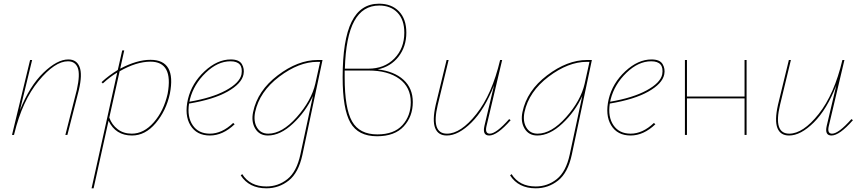

<svg xmlns="http://www.w3.org/2000/svg" viewBox="-20 -731 4669 1040"><path d="M350 -409Q395 -409 411 -368.5Q427 -328 407 -243L345 0H334L396 -244Q415 -329 401 -364Q387 -399 348 -399Q277 -399 189 -292.5Q101 -186 57 -5L56 0H45L143 -406H154L88 -134Q141 -266 215.5 -337.5Q290 -409 350 -409Z M795 -407Q936 -407 900 -223Q880 -131 823.5 -64Q767 3 695 3Q606 3 568 -77L487 289H476L615 -338Q576 -315 537 -279L530 -286Q570 -323 618 -352L642 -458H653L631 -359Q721 -407 795 -407ZM888 -223Q920 -397 795 -397Q719 -397 628 -345L572 -94Q586 -55 617.5 -31Q649 -7 694 -7Q759 -7 813 -68.5Q867 -130 888 -223Z M1230 -409Q1275 -409 1290 -384Q1305 -359 1299 -328Q1289 -278 1213 -235Q1137 -192 1004 -170Q993 -98 1024 -52.5Q1055 -7 1117 -7Q1182 -7 1243 -65L1251 -58Q1187 3 1117 3Q1045 3 1011.5 -52Q978 -107 998 -194Q1019 -281 1088 -345Q1157 -409 1230 -409ZM1288 -328Q1300 -399 1228 -399Q1159 -399 1094.5 -337Q1030 -275 1009 -194L1006 -180Q1129 -201 1203.5 -241.5Q1278 -282 1288 -328Z M1700 -406H1727L1618 108Q1597 205 1544 247Q1491 289 1423 289Q1329 289 1284 219L1292 212Q1334 279 1423 279Q1487 279 1537 239Q1587 199 1607 106L1675 -211Q1636 -126 1567 -61.5Q1498 3 1431 3Q1385 3 1362.5 -34.5Q1340 -72 1351 -124Q1375 -240 1484.5 -323Q1594 -406 1700 -406ZM1433 -7Q1508 -7 1587.5 -96.5Q1667 -186 1688 -278L1714 -396H1699Q1599 -396 1492.5 -315.5Q1386 -235 1362 -124Q1352 -74 1372 -40.5Q1392 -7 1433 -7Z M2026 -355Q2115 -345 2165.5 -299Q2216 -253 2216 -178Q2216 -100 2167 -46.5Q2118 7 2022 7Q1920 7 1878 -66.5Q1836 -140 1836 -312Q1836 -515 1884.5 -613Q1933 -711 2033 -711Q2101 -711 2141 -669.5Q2181 -628 2181 -554Q2181 -479 2139 -424.5Q2097 -370 2026 -355ZM2034 -701Q1945 -701 1899 -617Q1853 -533 1848 -359H1975Q2062 -359 2116 -414Q2170 -469 2170 -554Q2170 -624 2133 -662.5Q2096 -701 2034 -701ZM2024 -3Q2114 -3 2159.5 -53Q2205 -103 2205 -177Q2205 -259 2143 -304Q2081 -349 1976 -349H1847V-311Q1847 -144 1887 -73.5Q1927 -3 2024 -3Z M2738 -86 2746 -80Q2673 3 2630 3Q2592 3 2604 -49L2656 -269Q2605 -138 2534 -67.5Q2463 3 2400 3Q2353 3 2337 -37.5Q2321 -78 2340 -163L2399 -406H2410L2351 -162Q2314 -7 2401 -7Q2476 -7 2560.5 -113.5Q2645 -220 2689 -406H2700L2615 -47Q2606 -7 2633 -7Q2668 -7 2738 -86Z M3159 -406H3186L3077 108Q3056 205 3003 247Q2950 289 2882 289Q2788 289 2743 219L2751 212Q2793 279 2882 279Q2946 279 2996 239Q3046 199 3066 106L3134 -211Q3095 -126 3026 -61.5Q2957 3 2890 3Q2844 3 2821.5 -34.5Q2799 -72 2810 -124Q2834 -240 2943.5 -323Q3053 -406 3159 -406ZM2892 -7Q2967 -7 3046.5 -96.5Q3126 -186 3147 -278L3173 -396H3158Q3058 -396 2951.5 -315.5Q2845 -235 2821 -124Q2811 -74 2831 -40.5Q2851 -7 2892 -7Z M3509 -409Q3554 -409 3569 -384Q3584 -359 3578 -328Q3568 -278 3492 -235Q3416 -192 3283 -170Q3272 -98 3303 -52.5Q3334 -7 3396 -7Q3461 -7 3522 -65L3530 -58Q3466 3 3396 3Q3324 3 3290.5 -52Q3257 -107 3277 -194Q3298 -281 3367 -345Q3436 -409 3509 -409ZM3567 -328Q3579 -399 3507 -399Q3438 -399 3373.5 -337Q3309 -275 3288 -194L3285 -180Q3408 -201 3482.5 -241.5Q3557 -282 3567 -328Z M4013 -406H4024V0H4013V-198H3701V0H3690V-406H3701V-208H4013Z M4592 -86 4600 -80Q4527 3 4484 3Q4446 3 4458 -49L4510 -269Q4459 -138 4388 -67.5Q4317 3 4254 3Q4207 3 4191 -37.5Q4175 -78 4194 -163L4253 -406H4264L4205 -162Q4168 -7 4255 -7Q4330 -7 4414.5 -113.5Q4499 -220 4543 -406H4554L4469 -47Q4460 -7 4487 -7Q4522 -7 4592 -86Z"/></svg>

Font: EauTestInfant Hairline
Style: Italic
Weight: 250
Italic angle: -12°
Designer: Christian Thalmann (Catharsis Fonts)
Version: Version 0.001;PS 000.001;hotconv 1.0.88;makeotf.lib2.5.64775